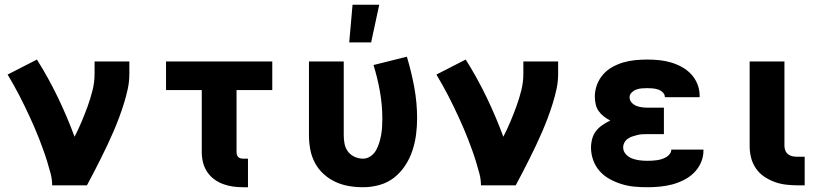

<svg xmlns="http://www.w3.org/2000/svg" viewBox="-20 -778 3440 806"><path d="M199 0Q199 -25 192.5 -49.5Q186 -74 178.5 -98.5Q171 -123 162.5 -146.5Q154 -170 145 -193.5Q136 -217 126 -240Q116 -263 105.5 -286Q95 -309 84 -331.5Q73 -354 61.5 -376.5Q50 -399 37.5 -421Q25 -443 12 -465L135 -528Q183 -452 222.5 -370Q262 -288 293 -204Q309 -235 322.5 -267Q336 -299 348 -332Q360 -365 368.5 -399Q377 -433 377 -468V-520H523V-468Q523 -436 516.5 -405.5Q510 -375 500.5 -344.5Q491 -314 480 -284.5Q469 -255 456.5 -226Q444 -197 430.5 -168.5Q417 -140 403 -112Q389 -84 374.5 -56Q360 -28 345 0Z M1021 8H1001Q979 8 957.5 5Q936 2 916 -5.5Q896 -13 878.5 -26Q861 -39 849 -57.5Q837 -76 832 -97Q827 -118 827 -140V-400H677V-520H1123V-400H973V-140Q973 -134 974.5 -128.5Q976 -123 980 -119Q984 -115 989.5 -113.5Q995 -112 1001 -112H1021Z M1504 8Q1474 8 1444.5 3Q1415 -2 1388 -14.5Q1361 -27 1338.5 -47.5Q1316 -68 1302 -94.5Q1288 -121 1282.5 -150.5Q1277 -180 1277 -210V-520H1423V-210Q1423 -192 1426.5 -174Q1430 -156 1441 -141.5Q1452 -127 1469 -119.5Q1486 -112 1504 -112Q1521 -112 1535.5 -122Q1550 -132 1558.5 -147Q1567 -162 1572 -178.5Q1577 -195 1580 -211.5Q1583 -228 1584 -245.5Q1585 -263 1585 -280Q1585 -337 1575 -393.5Q1565 -450 1548 -505L1688 -540Q1707 -477 1719 -412Q1731 -347 1731 -281Q1731 -247 1726.5 -212.5Q1722 -178 1711 -145Q1700 -112 1680.5 -82.5Q1661 -53 1634 -32Q1607 -11 1573 -1.5Q1539 8 1504 8ZM1446 -600 1460 -758H1572L1538 -600Z M1999 0Q1999 -25 1992.5 -49.5Q1986 -74 1978.5 -98.5Q1971 -123 1962.5 -146.5Q1954 -170 1945 -193.5Q1936 -217 1926 -240Q1916 -263 1905.5 -286Q1895 -309 1884 -331.5Q1873 -354 1861.5 -376.5Q1850 -399 1837.5 -421Q1825 -443 1812 -465L1935 -528Q1983 -452 2022.5 -370Q2062 -288 2093 -204Q2109 -235 2122.5 -267Q2136 -299 2148 -332Q2160 -365 2168.5 -399Q2177 -433 2177 -468V-520H2323V-468Q2323 -436 2316.5 -405.5Q2310 -375 2300.5 -344.5Q2291 -314 2280 -284.5Q2269 -255 2256.5 -226Q2244 -197 2230.5 -168.5Q2217 -140 2203 -112Q2189 -84 2174.5 -56Q2160 -28 2145 0Z M2697 8Q2670 8 2643 5.5Q2616 3 2590 -5Q2564 -13 2540 -26Q2516 -39 2498 -59Q2480 -79 2470.5 -105Q2461 -131 2461 -158Q2461 -177 2466 -195.5Q2471 -214 2482.5 -228.5Q2494 -243 2509.5 -253.5Q2525 -264 2542 -272Q2528 -279 2515 -289Q2502 -299 2493 -312Q2484 -325 2480.5 -341Q2477 -357 2477 -372Q2477 -398 2486 -422Q2495 -446 2511.5 -465Q2528 -484 2550.5 -496.5Q2573 -509 2597 -516Q2621 -523 2646.5 -525.5Q2672 -528 2697 -528Q2722 -528 2747 -525.5Q2772 -523 2796 -516Q2820 -509 2842 -497Q2864 -485 2881 -467Q2898 -449 2907.5 -425.5Q2917 -402 2917 -377V-370H2771V-371Q2771 -382 2762 -390.5Q2753 -399 2742 -402.5Q2731 -406 2719.5 -407Q2708 -408 2697 -408Q2685 -408 2673.5 -407Q2662 -406 2651 -402Q2640 -398 2631.5 -389.5Q2623 -381 2623 -370Q2623 -357 2631.5 -347.5Q2640 -338 2651.5 -333.5Q2663 -329 2675.5 -327.5Q2688 -326 2700 -326H2767V-215H2700Q2689 -215 2678 -214.5Q2667 -214 2656.5 -211.5Q2646 -209 2635.5 -205.5Q2625 -202 2616 -196Q2607 -190 2601.5 -180Q2596 -170 2596 -159Q2596 -143 2607.5 -130.5Q2619 -118 2634 -112.5Q2649 -107 2665 -105Q2681 -103 2697 -103Q2707 -103 2717.5 -103.5Q2728 -104 2738 -105.5Q2748 -107 2757.5 -110Q2767 -113 2776 -118Q2785 -123 2791.5 -131.5Q2798 -140 2798 -150H2933V-145Q2933 -119 2922 -94.5Q2911 -70 2892.5 -52Q2874 -34 2850 -22Q2826 -10 2801 -3.5Q2776 3 2749.5 5.5Q2723 8 2697 8Z M3358 0H3327Q3303 0 3278.5 -3Q3254 -6 3231 -14.5Q3208 -23 3187.5 -37Q3167 -51 3153 -71.5Q3139 -92 3133 -116Q3127 -140 3127 -165V-520H3273V-165Q3273 -155 3277 -145.5Q3281 -136 3289 -130Q3297 -124 3307 -122Q3317 -120 3327 -120H3358Z"/></svg>

Font: Iosevka Aile Heavy
Style: Regular
Weight: 900
Designer: Belleve Invis
Foundry: Belleve Invis
Version: Version 31.1.0; ttfautohint (v1.8.4)